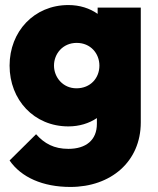

<svg xmlns="http://www.w3.org/2000/svg" viewBox="-20 -519 628 761"><path d="M259 222C419 222 538 122 538 -34V-489H367V-464C336 -486 296 -499 251 -499C115 -499 18 -394 18 -259C18 -123 115 -18 251 -18C294 -18 333 -30 364 -51V-28C364 36 321 71 251 71C194 71 156 50 123 13L18 117C64 184 150 222 259 222ZM194 -259C194 -306 229 -349 284 -349C339 -349 374 -307 374 -259C374 -210 339 -169 283 -169C229 -169 194 -213 194 -259Z"/></svg>

Font: MV Cash ExtraBold
Style: Regular
Weight: 800
Designer: Rodrigo Fuenzalida
Foundry: fragTYPE
Version: Version 1.100;Glyphs 3.1.2 (3151)